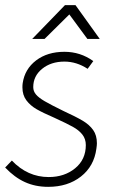

<svg xmlns="http://www.w3.org/2000/svg" viewBox="-31 -714 473 745"><path d="M-11 -64 15 -91Q76 -27 158 -27Q219 -27 260.5 -61Q302 -95 302 -151Q302 -175 288.5 -192Q275 -209 251.5 -222Q228 -235 180 -257Q136 -276 111.5 -290Q87 -304 71.5 -324.5Q56 -345 56 -375Q56 -385 57 -391Q65 -446 109 -479.5Q153 -513 219 -513Q281 -513 331 -477L309 -447Q266 -475 219 -475Q167 -475 132.5 -447Q98 -419 98 -376Q98 -360 108.5 -347.5Q119 -335 142 -321.5Q165 -308 214 -284Q264 -261 290 -245.5Q316 -230 330.5 -209.5Q345 -189 345 -158Q345 -151 343 -137Q334 -69 283 -29Q232 11 156 11Q106 11 65.5 -7.5Q25 -26 -11 -64ZM221 -694H262L356 -563H308L238 -658L142 -563H94Z"/></svg>

Font: Bellota Text Light
Style: Italic
Weight: 300
Italic angle: -7.5°
Designer: Kemie Guaida
Foundry: Kemie Guaida
Version: Version 4.001